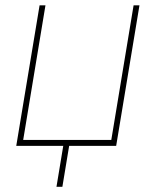

<svg xmlns="http://www.w3.org/2000/svg" viewBox="-20 -556 594 732"><path d="M42 0 130.9 -535.6H153.3L68.4 -22.5H404.3L489.3 -535.6H511.7L422.9 0ZM195.3 156.2 223.1 -11.7H245.6L217.8 156.2Z"/></svg>

Font: Inter 20pt Thin
Style: Italic
Weight: 250
Italic angle: -9.3988°
Version: Version 4.001;git-66647c0bb